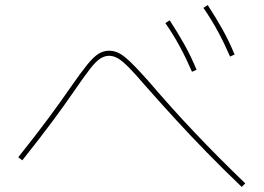

<svg xmlns="http://www.w3.org/2000/svg" viewBox="-20 -785 1040 757"><path d="M933 -48Q861 -117 797 -182.5Q733 -248 673 -313.5Q613 -379 553 -447Q512 -495 486.5 -520.5Q461 -546 444 -555.5Q427 -565 410 -565Q393 -565 376 -554.5Q359 -544 335.5 -514Q312 -484 273 -427Q236 -373 187 -307Q138 -241 68 -153L52 -165Q122 -253 171 -319Q220 -385 257 -439Q298 -498 323.5 -529.5Q349 -561 368.5 -573Q388 -585 410 -585Q425 -585 440 -579.5Q455 -574 472.5 -560Q490 -546 513 -522Q536 -498 569 -461Q657 -358 748 -262Q839 -166 947 -62ZM737 -502Q715 -553 690 -599.5Q665 -646 632 -694L649 -705Q681 -656 707 -609.5Q733 -563 755 -510ZM887 -562Q865 -613 840 -659.5Q815 -706 782 -754L799 -765Q831 -716 857 -669.5Q883 -623 905 -570Z"/></svg>

Font: M PLUS 2 Thin
Style: Regular
Weight: 100
Designer: Coji Morishita
Foundry: UNDERFOREST DESIGN
Version: Version 1.001